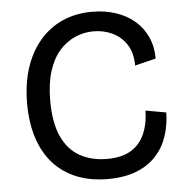

<svg xmlns="http://www.w3.org/2000/svg" viewBox="-50 -722 761 784"><g transform="rotate(-5 330.0 -330.0)"><path d="M361 13Q290 13 234 -9.5Q178 -32 139 -75Q100 -118 79.5 -180.5Q59 -243 59 -322Q59 -403 80 -467.5Q101 -532 140 -578Q179 -624 233.5 -648.5Q288 -673 356 -673Q409 -673 453.5 -658Q498 -643 530 -615.5Q562 -588 580 -548.5Q598 -509 598 -460L512 -439Q512 -490 490.5 -524Q469 -558 433 -575.5Q397 -593 354 -593Q315 -593 278.5 -577Q242 -561 214 -529Q186 -497 170 -446.5Q154 -396 154 -326Q154 -236 180 -179Q206 -122 254 -95.5Q302 -69 365 -69Q425 -69 462.5 -91.5Q500 -114 518.5 -155.5Q537 -197 538 -252L622 -237Q621 -185 606 -140Q591 -95 559.5 -60.5Q528 -26 479 -6.5Q430 13 361 13Z"/></g></svg>

Font: Bricolage Grotesque 24pt
Style: Regular
Weight: 400
Designer: Mathieu Triay
Foundry: Atelier Triay
Version: Version 1.001;gftools[0.9.33.dev8+g029e19f]